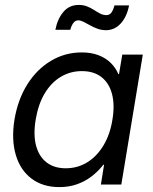

<svg xmlns="http://www.w3.org/2000/svg" viewBox="-20 -742 616 772"><path d="M218.8 10.3Q151.9 10.3 106.7 -23.9Q61.5 -58.1 43.5 -119.1Q25.4 -180.2 38.1 -260.7Q51.8 -342.3 90.1 -403.1Q128.4 -463.9 185.1 -497.6Q241.7 -531.2 308.6 -531.2Q346.7 -531.2 376 -520Q405.3 -508.8 425.3 -489Q445.3 -469.2 456.1 -443.8H458.5L471.7 -522.5H554.2L467.8 0H385.7L398.4 -79.6H395.5Q374.5 -52.7 347.9 -32.5Q321.3 -12.2 289.1 -1Q256.8 10.3 218.8 10.3ZM244.1 -65.4Q292.5 -65.4 331.5 -89.8Q370.6 -114.3 396.7 -158.4Q422.9 -202.6 432.1 -261.2Q441.9 -320.3 430.4 -364Q418.9 -407.7 388.2 -431.9Q357.4 -456.1 309.1 -456.1Q262.7 -456.1 224.4 -433.1Q186 -410.2 159.9 -366.7Q133.8 -323.2 123.5 -261.2Q113.3 -199.7 125.2 -155.8Q137.2 -111.8 167.7 -88.6Q198.2 -65.4 244.1 -65.4ZM405.8 -620.6Q388.2 -620.6 372.1 -626.5Q356 -632.3 341.8 -640.4Q327.6 -648.4 315.7 -654.3Q303.7 -660.2 294.9 -660.2Q281.7 -660.2 273.7 -647.9Q265.6 -635.7 262.7 -622.1H202.6Q210.9 -665.5 234.6 -693.8Q258.3 -722.2 296.9 -722.2Q315.4 -722.2 330.6 -716.1Q345.7 -710 358.4 -701.7Q371.1 -693.4 383.1 -687.3Q395 -681.2 407.2 -681.2Q419.9 -681.2 427.2 -690.4Q434.6 -699.7 440.4 -720.2H499Q490.2 -674.8 465.6 -647.7Q440.9 -620.6 405.8 -620.6Z"/></svg>

Font: Inter 28pt
Style: Italic
Weight: 400
Italic angle: -9.3988°
Designer: Rasmus Andersson
Foundry: rsms
Version: Version 4.001;git-66647c0bb